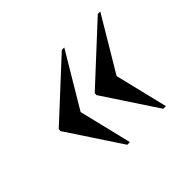

<svg xmlns="http://www.w3.org/2000/svg" viewBox="-98 -602 664 664"><g transform="rotate(-45 233.5 -270.0)"><path d="M367 -74 237 -271 238 -280 439 -466H451L333 -268L380 -74ZM191 -74 61 -271 62 -280 263 -466H275L157 -268L204 -74Z"/></g></svg>

Font: Noto Serif Display Condensed SemiBold
Style: Italic
Weight: 600
Width: 3
Italic angle: -12°
Designer: Monotype Design Team
Foundry: Monotype Imaging Inc.
Version: Version 2.009